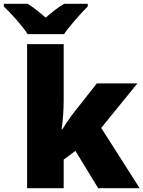

<svg xmlns="http://www.w3.org/2000/svg" viewBox="-77 -993 757 1013"><path d="M386 -973H262C227 -953 199 -930 164 -900C129 -930 104 -951 69 -973H-57V-959C-19 -923 39 -859 69 -813H261C292 -859 352 -925 386 -959ZM259 -760H66V0H259V-151L321 -197L441 0H660L457 -318L648 -553H434L311 -397C286 -365 251 -311 252 -311H248C255 -356 259 -417 259 -462Z"/></svg>

Font: Noto Sans UI Black
Style: Regular
Weight: 900
Designer: Monotype Design Team
Foundry: Monotype Imaging Inc.
Version: Version 1.901